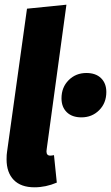

<svg xmlns="http://www.w3.org/2000/svg" viewBox="-20 -780 473 818"><path d="M179 -145Q178 -141 178 -135Q178 -117 194 -117Q200 -117 210 -119L222 -2Q175 18 127 18Q69 18 38.5 -13.5Q8 -45 8 -101Q8 -122 10 -133L95 -743L263 -760ZM242 -361Q242 -408 272.5 -438.5Q303 -469 348 -469Q388 -469 410.5 -447Q433 -425 433 -388Q433 -341 402.5 -310.5Q372 -280 327 -280Q287 -280 264.5 -302Q242 -324 242 -361Z"/></svg>

Font: Fira Sans Extra Condensed ExtraBold
Style: Italic
Weight: 800
Width: 3
Italic angle: -8°
Designer: Carrois Corporate & Edenspiekermann AG
Foundry: Carrois Corporate GbR & Edenspiekermann AG
Version: Version 4.203